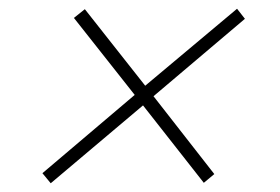

<svg xmlns="http://www.w3.org/2000/svg" viewBox="-20 -524 640 439"><path d="M446 -106 307 -283 96 -105 77 -128 288 -307 149 -483 174 -503 312 -328 522 -504 540 -481 331 -304 470 -126Z"/></svg>

Font: IBM Plex Sans ExtraLight
Style: Italic
Weight: 250
Italic angle: -11.31°
Designer: Mike Abbink, Paul van der Laan, Pieter van Rosmalen
Foundry: Bold Monday
Version: Version 3.201